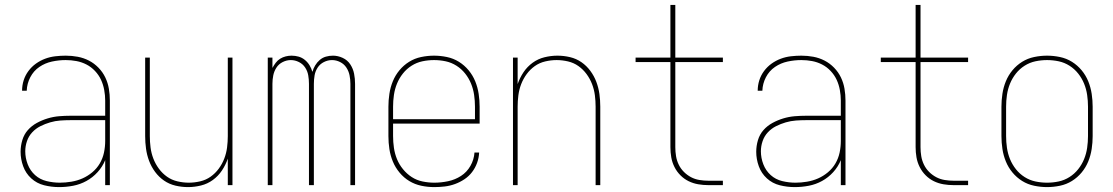

<svg xmlns="http://www.w3.org/2000/svg" viewBox="-20 -755 4540 783"><path d="M221 8Q190 8 160 0.5Q130 -7 107.5 -27.5Q85 -48 74.5 -77Q64 -106 64 -136Q64 -160 71 -183.5Q78 -207 93.5 -224.5Q109 -242 130 -253.5Q151 -265 174 -272Q197 -279 220.5 -281Q244 -283 268 -283H409V-345Q409 -366 405 -388Q401 -410 392 -429.5Q383 -449 367.5 -465.5Q352 -482 332.5 -492Q313 -502 291.5 -506Q270 -510 248 -510Q220 -510 192 -504Q164 -498 140.5 -482Q117 -466 103.5 -440Q90 -414 89 -385H70Q70 -407 76.5 -427.5Q83 -448 96 -465.5Q109 -483 126.5 -495.5Q144 -508 164 -515.5Q184 -523 205.5 -525.5Q227 -528 248 -528Q273 -528 297 -523.5Q321 -519 342.5 -508Q364 -497 381.5 -479Q399 -461 409.5 -439Q420 -417 424 -393Q428 -369 428 -345V0H409V-102Q398 -75 378 -53Q358 -31 332.5 -17Q307 -3 278.5 2.5Q250 8 221 8ZM224 -10Q247 -10 271 -14Q295 -18 316.5 -27.5Q338 -37 356.5 -52.5Q375 -68 387 -88.5Q399 -109 404 -132.5Q409 -156 409 -180V-265H268Q247 -265 226 -263.5Q205 -262 184.5 -256Q164 -250 145 -240.5Q126 -231 111.5 -215.5Q97 -200 90 -179.5Q83 -159 83 -138Q83 -111 93 -85Q103 -59 123 -41Q143 -23 170 -16.5Q197 -10 224 -10Z M747 8Q721 8 695.5 2Q670 -4 649 -18.5Q628 -33 612.5 -54Q597 -75 588 -99Q579 -123 575.5 -148.5Q572 -174 572 -200V-520H591V-200Q591 -177 594 -153.5Q597 -130 605.5 -108Q614 -86 628 -67Q642 -48 661 -34.5Q680 -21 703.5 -15.5Q727 -10 750 -10Q773 -10 796.5 -15.5Q820 -21 839 -34.5Q858 -48 872 -67Q886 -86 894.5 -108Q903 -130 906 -153.5Q909 -177 909 -200V-520H928V0H909V-108Q900 -82 885 -59.5Q870 -37 848 -21Q826 -5 799.5 1.5Q773 8 747 8Z M1072 0V-520H1091V-478Q1097 -489 1104.5 -499Q1112 -509 1122.5 -515.5Q1133 -522 1145 -525Q1157 -528 1169 -528Q1169 -528 1169 -528Q1169 -528 1169 -528Q1184 -528 1198 -524Q1212 -520 1223.5 -510.5Q1235 -501 1242.5 -488.5Q1250 -476 1254 -462Q1258 -476 1265.5 -488.5Q1273 -501 1284 -510.5Q1295 -520 1309 -524Q1323 -528 1338 -528Q1338 -528 1338 -528Q1338 -528 1338 -528Q1358 -528 1377.5 -519Q1397 -510 1408.5 -492.5Q1420 -475 1424 -454.5Q1428 -434 1428 -413V0H1409V-413Q1409 -431 1405.5 -448Q1402 -465 1392.5 -479.5Q1383 -494 1367 -502Q1351 -510 1334 -510Q1317 -510 1301 -502Q1285 -494 1275.5 -479.5Q1266 -465 1263 -448Q1260 -431 1260 -413V0H1240V-413Q1240 -431 1237 -448Q1234 -465 1224.5 -479.5Q1215 -494 1199 -502Q1183 -510 1166 -510Q1149 -510 1133 -502Q1117 -494 1107.5 -479.5Q1098 -465 1094.5 -448Q1091 -431 1091 -413V0Z M1751 8Q1724 8 1698 2.5Q1672 -3 1649.5 -16.5Q1627 -30 1609.5 -51Q1592 -72 1582 -96.5Q1572 -121 1568 -147Q1564 -173 1564 -200V-320Q1564 -346 1568 -372.5Q1572 -399 1582 -423.5Q1592 -448 1609 -468.5Q1626 -489 1648.5 -503Q1671 -517 1697.5 -522.5Q1724 -528 1750 -528Q1776 -528 1802.5 -522.5Q1829 -517 1851.5 -503Q1874 -489 1891 -468.5Q1908 -448 1918 -423.5Q1928 -399 1932 -372.5Q1936 -346 1936 -320V-251H1583V-200Q1583 -176 1586.5 -152Q1590 -128 1599 -106Q1608 -84 1623.5 -65Q1639 -46 1659 -33Q1679 -20 1703 -15Q1727 -10 1751 -10Q1779 -10 1807.5 -16Q1836 -22 1860 -37.5Q1884 -53 1898.5 -78.5Q1913 -104 1915 -133H1934Q1933 -111 1925.5 -90.5Q1918 -70 1905 -53Q1892 -36 1874 -24Q1856 -12 1835.5 -4.5Q1815 3 1793.5 5.5Q1772 8 1751 8ZM1583 -269H1917V-320Q1917 -344 1913.5 -368Q1910 -392 1901 -414Q1892 -436 1877 -455Q1862 -474 1841.5 -487Q1821 -500 1797.5 -505Q1774 -510 1750 -510Q1726 -510 1702.5 -505Q1679 -500 1658.5 -487Q1638 -474 1623 -455Q1608 -436 1599 -414Q1590 -392 1586.5 -368Q1583 -344 1583 -320Z M2072 0V-520H2091V-412Q2100 -438 2115 -460.5Q2130 -483 2152 -499Q2174 -515 2200.5 -521.5Q2227 -528 2253 -528Q2279 -528 2304.5 -522Q2330 -516 2351 -501.5Q2372 -487 2387.5 -466Q2403 -445 2412 -421Q2421 -397 2424.5 -371.5Q2428 -346 2428 -320V0H2409V-320Q2409 -343 2406 -366.5Q2403 -390 2394.5 -412Q2386 -434 2372 -453Q2358 -472 2339 -485.5Q2320 -499 2296.5 -504.5Q2273 -510 2250 -510Q2227 -510 2203.5 -504.5Q2180 -499 2161 -485.5Q2142 -472 2128 -453Q2114 -434 2105.5 -412Q2097 -390 2094 -366.5Q2091 -343 2091 -320V0Z M2869 0Q2848 0 2827.5 -3.5Q2807 -7 2788.5 -16Q2770 -25 2755 -40Q2740 -55 2730.5 -74Q2721 -93 2717.5 -113.5Q2714 -134 2714 -155V-502H2572V-520H2714V-735H2734V-520H2928V-502H2734V-155Q2734 -136 2737 -118Q2740 -100 2748 -83.5Q2756 -67 2769 -54Q2782 -41 2798 -32.5Q2814 -24 2832.5 -21Q2851 -18 2869 -18H2928V0Z M3221 8Q3190 8 3160 0.5Q3130 -7 3107.5 -27.5Q3085 -48 3074.5 -77Q3064 -106 3064 -136Q3064 -160 3071 -183.5Q3078 -207 3093.5 -224.5Q3109 -242 3130 -253.5Q3151 -265 3174 -272Q3197 -279 3220.5 -281Q3244 -283 3268 -283H3409V-345Q3409 -366 3405 -388Q3401 -410 3392 -429.5Q3383 -449 3367.5 -465.5Q3352 -482 3332.5 -492Q3313 -502 3291.5 -506Q3270 -510 3248 -510Q3220 -510 3192 -504Q3164 -498 3140.5 -482Q3117 -466 3103.5 -440Q3090 -414 3089 -385H3070Q3070 -407 3076.5 -427.5Q3083 -448 3096 -465.5Q3109 -483 3126.5 -495.5Q3144 -508 3164 -515.5Q3184 -523 3205.5 -525.5Q3227 -528 3248 -528Q3273 -528 3297 -523.5Q3321 -519 3342.5 -508Q3364 -497 3381.5 -479Q3399 -461 3409.5 -439Q3420 -417 3424 -393Q3428 -369 3428 -345V0H3409V-102Q3398 -75 3378 -53Q3358 -31 3332.5 -17Q3307 -3 3278.5 2.5Q3250 8 3221 8ZM3224 -10Q3247 -10 3271 -14Q3295 -18 3316.5 -27.5Q3338 -37 3356.5 -52.5Q3375 -68 3387 -88.5Q3399 -109 3404 -132.5Q3409 -156 3409 -180V-265H3268Q3247 -265 3226 -263.5Q3205 -262 3184.5 -256Q3164 -250 3145 -240.5Q3126 -231 3111.5 -215.5Q3097 -200 3090 -179.5Q3083 -159 3083 -138Q3083 -111 3093 -85Q3103 -59 3123 -41Q3143 -23 3170 -16.5Q3197 -10 3224 -10Z M3869 0Q3848 0 3827.5 -3.5Q3807 -7 3788.5 -16Q3770 -25 3755 -40Q3740 -55 3730.5 -74Q3721 -93 3717.5 -113.5Q3714 -134 3714 -155V-502H3572V-520H3714V-735H3734V-520H3928V-502H3734V-155Q3734 -136 3737 -118Q3740 -100 3748 -83.5Q3756 -67 3769 -54Q3782 -41 3798 -32.5Q3814 -24 3832.5 -21Q3851 -18 3869 -18H3928V0Z M4250 8Q4224 8 4197.5 2.5Q4171 -3 4148.5 -17Q4126 -31 4109 -51.5Q4092 -72 4082 -96.5Q4072 -121 4068 -147.5Q4064 -174 4064 -200V-320Q4064 -346 4068 -372.5Q4072 -399 4082 -423.5Q4092 -448 4109 -468.5Q4126 -489 4148.5 -503Q4171 -517 4197.5 -522.5Q4224 -528 4250 -528Q4276 -528 4302.5 -522.5Q4329 -517 4351.5 -503Q4374 -489 4391 -468.5Q4408 -448 4418 -423.5Q4428 -399 4432 -372.5Q4436 -346 4436 -320V-200Q4436 -174 4432 -147.5Q4428 -121 4418 -96.5Q4408 -72 4391 -51.5Q4374 -31 4351.5 -17Q4329 -3 4302.5 2.5Q4276 8 4250 8ZM4250 -10Q4274 -10 4297.5 -15Q4321 -20 4341.5 -33Q4362 -46 4377 -65Q4392 -84 4401 -106Q4410 -128 4413.5 -152Q4417 -176 4417 -200V-320Q4417 -344 4413.5 -368Q4410 -392 4401 -414Q4392 -436 4377 -455Q4362 -474 4341.5 -487Q4321 -500 4297.5 -505Q4274 -510 4250 -510Q4226 -510 4202.5 -505Q4179 -500 4158.5 -487Q4138 -474 4123 -455Q4108 -436 4099 -414Q4090 -392 4086.5 -368Q4083 -344 4083 -320V-200Q4083 -176 4086.5 -152Q4090 -128 4099 -106Q4108 -84 4123 -65Q4138 -46 4158.5 -33Q4179 -20 4202.5 -15Q4226 -10 4250 -10Z"/></svg>

Font: Iosevka SS04 Thin
Style: Regular
Weight: 100
Monospace: yes
Designer: Belleve Invis
Foundry: Belleve Invis
Version: Version 19.0.0; ttfautohint (v1.8.4)